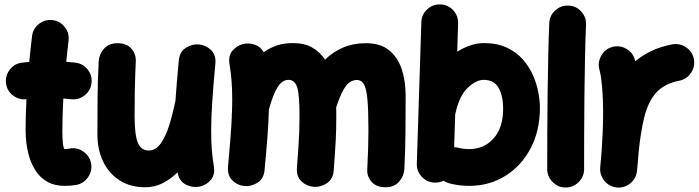

<svg xmlns="http://www.w3.org/2000/svg" viewBox="-20 -768 3174 872"><path d="M395.5 -389.6Q391.1 -355.5 363.5 -334.2Q335.9 -313 301.8 -317.4Q285.2 -319.3 267.6 -320.8Q265.6 -284.2 264.4 -247.3Q263.2 -210.4 263.2 -173.3Q263.2 -140.6 265.9 -115.7Q268.6 -90.8 274.9 -90.8Q283.2 -90.8 296.4 -93.3Q330.1 -99.6 358.6 -79.6Q387.2 -59.6 393.6 -26.4Q399.9 7.3 380.1 36.4Q360.4 65.4 326.7 71.8Q313 74.2 300 75.2Q287.1 76.2 274.9 76.2Q228 76.2 196.3 58.3Q164.6 40.5 144.8 11.7Q125 -17.1 114.5 -50.8Q104 -84.5 100.1 -116.7Q96.2 -148.9 96.2 -173.3Q96.2 -209.5 97.2 -245.6Q98.1 -281.7 100.1 -317.4Q66.4 -313.5 38.8 -334.7Q11.2 -356 7.3 -390.1Q3.4 -424.3 24.7 -451.9Q45.9 -479.5 80.1 -483.4Q96.2 -485.4 112.8 -486.8Q115.7 -516.1 118.9 -545.4Q122.1 -574.7 125.5 -603.5Q129.4 -637.7 156.7 -659.2Q184.1 -680.7 218.3 -676.8Q252.4 -672.9 273.9 -645.5Q295.4 -618.2 291.5 -584Q288.6 -559.6 285.9 -535.6Q283.2 -511.7 280.8 -487.3Q302.7 -485.8 323.2 -483.4Q357.4 -479 378.7 -451.4Q399.9 -423.8 395.5 -389.6Z M958 -477.5Q948.2 -373 943.6 -300.5Q939 -228 939 -173.3Q939 -127.4 941.9 -89.6Q944.8 -51.8 951.2 -13.2Q957.5 24.9 938 48.3Q918.5 71.8 890.1 78.6Q857.4 86.4 825.2 70.8Q793 55.2 786.6 14.6Q755.4 45.4 718.8 64Q682.1 82.5 640.1 82.5Q571.8 82.5 522.9 51Q474.1 19.5 448.2 -34.7Q422.4 -88.9 422.4 -156.7Q422.4 -236.3 423.1 -321.8Q423.8 -407.2 428.2 -489.7Q430.2 -521 452.1 -546.4Q474.1 -571.8 514.2 -571.8Q555.2 -571.8 576.7 -547.1Q598.1 -522.5 596.7 -490.2Q595.2 -457 594 -423.1Q592.8 -389.2 592 -345.9Q591.3 -302.7 591.3 -240.7Q591.3 -154.8 606.2 -119.6Q621.1 -84.5 655.3 -84.5Q687 -84.5 709.7 -116Q732.4 -147.5 748.5 -199Q764.6 -250.5 776.9 -311V-312Q779.8 -351.1 783.4 -396Q787.1 -440.9 792 -493.2Q795.9 -533.2 824.7 -551.3Q853.5 -569.3 885.3 -565.9Q915.5 -563 938.7 -540.5Q961.9 -518.1 958 -477.5Z M1015.6 -11.7Q1028.8 -151.4 1032.7 -237.3Q1032.2 -245.6 1033.2 -253.4Q1034.7 -287.1 1034.7 -315.9Q1034.7 -361.8 1031.7 -399.7Q1028.8 -437.5 1022.5 -476.1Q1016.1 -514.2 1035.6 -537.6Q1055.2 -561 1083.5 -567.9Q1109.9 -574.2 1136.7 -565.2Q1163.6 -556.2 1177.7 -530.8Q1204.6 -550.3 1237.3 -561.3Q1270 -572.3 1310.1 -572.3Q1362.8 -572.3 1398.2 -552Q1433.6 -531.7 1456.1 -497.1Q1492.7 -532.7 1538.6 -552.2Q1584.5 -571.8 1641.6 -571.8Q1707 -571.8 1746.6 -540.3Q1786.1 -508.8 1804.2 -454.6Q1822.3 -400.4 1822.3 -332.5Q1822.3 -252.9 1821.5 -167.5Q1820.8 -82 1816.4 0.5Q1814.5 31.7 1792.5 57.1Q1770.5 82.5 1730.5 82.5Q1689.5 82.5 1667.7 57.9Q1646 33.2 1647.9 1Q1650.4 -49.3 1651.9 -93.3Q1653.3 -137.2 1653.3 -174.8Q1653.3 -264.2 1648.9 -314.2Q1644.5 -364.3 1633.3 -384.5Q1622.1 -404.8 1600.6 -404.8Q1584 -404.8 1568.8 -394.8Q1553.7 -384.8 1538.6 -357.9Q1523.4 -331.1 1506.8 -279.8Q1507.3 -263.7 1507.3 -246.1Q1507.3 -212.4 1506.8 -185.5Q1506.3 -158.7 1504.9 -132.1Q1503.4 -105.5 1501.2 -72.5Q1499 -39.6 1495.6 5.9Q1492.7 45.4 1464.8 64Q1437 82.5 1405.3 80.6Q1374 78.1 1349.9 56.6Q1325.7 35.2 1328.6 -5.9Q1333 -64 1335.4 -101.8Q1337.9 -139.6 1339.1 -172.1Q1340.3 -204.6 1340.3 -246.1Q1340.3 -338.4 1329.6 -371.8Q1318.8 -405.3 1290 -405.3Q1262.2 -405.3 1241.5 -373.3Q1220.7 -341.3 1201.2 -270.5Q1199.7 -215.8 1194.8 -148.9Q1189.9 -82 1181.6 3.9Q1178.2 43.9 1149.2 62Q1120.1 80.1 1088.4 76.7Q1058.1 73.7 1035.2 51.3Q1012.2 28.8 1015.6 -11.7Z M1979.5 -748Q2014.2 -747.1 2037.8 -721.9Q2061.5 -696.8 2060.5 -662.1L2056.6 -533.2Q2085.9 -551.8 2116.7 -562Q2147.5 -572.3 2176.8 -572.3Q2237.8 -572.3 2281.7 -551.8Q2325.7 -531.2 2354.7 -498Q2383.8 -464.8 2400.9 -425.5Q2418 -386.2 2425 -347.9Q2432.1 -309.6 2432.1 -279.3Q2432.1 -173.8 2389.6 -93.8Q2347.2 -13.7 2274.4 31.2Q2201.7 76.2 2110.4 76.2Q2064 76.2 2020 64.5Q2006.3 60.5 1994.1 52.7Q1975.6 62 1954.1 61.5Q1919.9 60.5 1896 35.2Q1872.1 9.8 1873 -24.4L1893.6 -667Q1894.5 -701.7 1919.9 -725.3Q1945.3 -749 1979.5 -748ZM2063 -96.7Q2085.9 -90.8 2110.4 -90.8Q2178.7 -90.8 2221.9 -139.6Q2265.1 -188.5 2265.1 -273.9Q2265.1 -332 2244.6 -368.7Q2224.1 -405.3 2176.8 -405.3Q2142.1 -405.3 2104 -369.1Q2065.9 -333 2048.8 -254.4Q2048.3 -251.5 2047.4 -249L2042.5 -99.6Q2052.7 -99.1 2063 -96.7Z M2562 -742.7Q2596.7 -741.2 2619.9 -715.6Q2643.1 -689.9 2641.6 -655.3Q2638.7 -593.8 2637 -511.5Q2635.3 -429.2 2634.3 -338.4Q2633.3 -247.6 2633.1 -159.7Q2632.8 -71.8 2632.8 0Q2632.8 34.2 2608.2 58.8Q2583.5 83.5 2548.8 83.5Q2514.6 83.5 2490 58.8Q2465.3 34.2 2465.3 0Q2465.3 -72.3 2465.6 -160.2Q2465.8 -248 2467 -339.6Q2468.3 -431.2 2470 -514.9Q2471.7 -598.6 2474.6 -663.1Q2476.1 -697.8 2502 -720.9Q2527.8 -744.1 2562 -742.7Z M2781.2 83.5Q2771.5 82.5 2762.2 79.1Q2762.2 79.1 2761.7 79.1Q2761.2 78.6 2760.3 78.6Q2727.5 65.9 2713.4 34.2Q2713.4 34.2 2712.9 34.2Q2712.9 33.7 2712.4 32.7Q2703.6 13.2 2706.1 -8.3Q2706.5 -11.2 2706.5 -14.6Q2708 -30.8 2709.5 -47.6Q2710.9 -64.5 2712.4 -81.1Q2715.3 -122.6 2717.3 -168.7Q2719.2 -214.8 2719.2 -259.8Q2719.2 -320.8 2714.4 -373.8Q2709.5 -426.8 2702.6 -450.2Q2693.4 -482.9 2710 -513.9Q2726.6 -544.9 2759.3 -554.2Q2792 -564 2822.8 -547.4Q2853.5 -530.8 2862.8 -498Q2864.3 -493.7 2865.2 -489.7Q2897 -516.6 2938.2 -536.4Q2979.5 -556.2 3032.7 -566.4Q3066.4 -572.8 3095.7 -553.2Q3125 -533.7 3131.3 -500Q3137.7 -466.3 3118.2 -437Q3098.6 -407.7 3064.9 -401.4Q2998 -388.2 2961.4 -348.4Q2924.8 -308.6 2907.2 -239.7Q2889.6 -170.9 2879.9 -71.3Q2877 -28.3 2873 8.3Q2872.1 18.1 2868.7 27.3Q2868.7 27.3 2868.7 27.8Q2868.2 28.3 2868.2 29.3Q2855.5 62 2823.7 76.2Q2823.7 76.2 2823.7 76.7Q2823.2 76.7 2822.3 77.1Q2802.7 85.9 2781.2 83.5Z"/></svg>

Font: Mikhak-DS2-FD Black
Style: Regular
Weight: 900
Designer: Amin Abedi
Version: Version 3.2